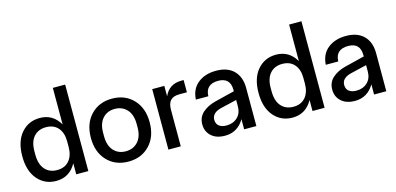

<svg xmlns="http://www.w3.org/2000/svg" viewBox="-67 -1119 3160 1533"><g transform="rotate(-15 1513.5 -352.5)"><path d="M247 10Q153 10 93.5 -59Q34 -128 34 -250Q34 -372 93.5 -441Q153 -510 247 -510Q355 -510 411 -413V-715H513V0H413V-91Q357 10 247 10ZM138 -237Q138 -157 175 -114.5Q212 -72 276 -72Q340 -72 375.5 -114Q411 -156 411 -227V-274Q411 -344 375.5 -385Q340 -426 276 -426Q212 -426 175 -384Q138 -342 138 -264Z M1019.5 -61Q952 10 844 10Q736 10 668.5 -61Q601 -132 601 -250Q601 -368 668.5 -439Q736 -510 844 -510Q952 -510 1019.5 -439Q1087 -368 1087 -250Q1087 -132 1019.5 -61ZM706 -236Q706 -159 744 -117Q782 -75 844 -75Q906 -75 944.5 -117Q983 -159 983 -236V-264Q983 -341 944.5 -383Q906 -425 844 -425Q782 -425 744 -383Q706 -341 706 -264Z M1175 0V-500H1275V-414Q1316 -505 1416 -505H1436V-404H1373Q1324 -404 1300.5 -379.5Q1277 -355 1277 -302V0Z M1642 10Q1570 10 1529 -27.5Q1488 -65 1488 -123Q1488 -183 1529 -220Q1570 -257 1635 -274L1800 -315V-326Q1800 -428 1700 -428Q1596 -428 1593 -329H1490Q1495 -416 1554 -463Q1613 -510 1704 -510Q1799 -510 1850.5 -458Q1902 -406 1902 -315V0H1801V-84Q1746 10 1642 10ZM1590 -135Q1590 -101 1612.5 -83.5Q1635 -66 1674 -66Q1729 -66 1764.5 -99.5Q1800 -133 1800 -191V-243L1669 -212Q1590 -193 1590 -135Z M2200 10Q2106 10 2046.5 -59Q1987 -128 1987 -250Q1987 -372 2046.5 -441Q2106 -510 2200 -510Q2308 -510 2364 -413V-715H2466V0H2366V-91Q2310 10 2200 10ZM2091 -237Q2091 -157 2128 -114.5Q2165 -72 2229 -72Q2293 -72 2328.5 -114Q2364 -156 2364 -227V-274Q2364 -344 2328.5 -385Q2293 -426 2229 -426Q2165 -426 2128 -384Q2091 -342 2091 -264Z M2716 10Q2644 10 2603 -27.5Q2562 -65 2562 -123Q2562 -183 2603 -220Q2644 -257 2709 -274L2874 -315V-326Q2874 -428 2774 -428Q2670 -428 2667 -329H2564Q2569 -416 2628 -463Q2687 -510 2778 -510Q2873 -510 2924.5 -458Q2976 -406 2976 -315V0H2875V-84Q2820 10 2716 10ZM2664 -135Q2664 -101 2686.5 -83.5Q2709 -66 2748 -66Q2803 -66 2838.5 -99.5Q2874 -133 2874 -191V-243L2743 -212Q2664 -193 2664 -135Z"/></g></svg>

Font: TASA Orbiter Display Medium
Style: Regular
Weight: 500
Designer: Weizhong Zhang
Version: Version 1.000;Glyphs 3.1.2 (3151)